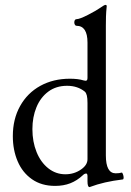

<svg xmlns="http://www.w3.org/2000/svg" viewBox="-20 -745 534 781"><path d="M335.9 -7.8V-27.8Q335.9 -39.1 330.6 -39.1Q323.7 -39.1 316.9 -32.2Q293.5 -10.3 265.9 0.5Q238.3 11.2 204.1 11.2Q148.9 11.2 110.1 -15.9Q71.3 -43 51.8 -88.9Q32.2 -134.8 32.2 -191.4Q32.2 -260.7 61.8 -313.7Q91.3 -366.7 144 -395.8Q196.8 -424.8 264.2 -424.8Q297.9 -424.8 319.8 -418Q324.7 -416.5 328.1 -416.5Q332 -416.5 334 -419.2Q335.9 -421.9 335.9 -428.2V-571.8Q335.9 -640.1 291 -640.1Q287.1 -640.1 284.7 -644.3Q282.2 -648.4 282.2 -653.8Q282.2 -659.2 284.4 -663.1Q286.6 -667 291 -667Q303.7 -667 338.4 -684.8Q373 -702.6 388.7 -713.9Q404.3 -725.1 409.2 -725.1Q414.1 -725.1 414.1 -719.7Q411.6 -695.8 411.1 -677.2Q410.6 -658.7 410.6 -640.6V-112.8Q410.6 -40 450.7 -40Q465.8 -40 475.1 -43Q477.5 -43.5 480.2 -36.1Q482.9 -28.8 482.9 -22.5Q482.9 -15.6 479.5 -15.1Q439.9 -10.3 407.7 -2.9Q375.5 4.4 344.2 16.1Q335.9 16.1 335.9 -7.8ZM310.5 -56.2Q335.9 -74.2 335.9 -97.2V-326.2Q335.9 -345.2 333.3 -356.2Q330.6 -367.2 325.2 -372.1Q295.9 -396 252.9 -396Q208.5 -396 176.8 -372.6Q145 -349.1 128.4 -309.1Q111.8 -269 111.8 -219.7Q111.8 -168.5 128.7 -126.7Q145.5 -85 176.3 -60.5Q207 -36.1 246.1 -36.1Q282.2 -36.1 310.5 -56.2Z"/></svg>

Font: JuniusX
Style: Regular
Weight: 400
Designer: Peter S. Baker
Foundry: Briery Creek Software
Version: Version 1.004